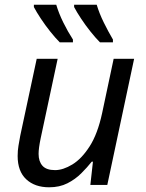

<svg xmlns="http://www.w3.org/2000/svg" viewBox="-20 -786 619 816"><path d="M189 10Q128 10 91.5 -24Q55 -58 55 -123Q55 -146 58.5 -166.5Q62 -187 66 -209L136 -536H225L153 -199Q144 -156 144 -132Q144 -100 160.5 -81.5Q177 -63 214 -63Q248 -63 287.5 -87Q327 -111 361 -164Q395 -217 414 -305L463 -536H550L436 0H364L375 -99H370Q351 -75 325.5 -49.5Q300 -24 266.5 -7Q233 10 189 10ZM405 -606Q386 -625 364.5 -652Q343 -679 324.5 -707Q306 -735 295 -756V-766H391Q402 -729 421 -690.5Q440 -652 460 -618V-606ZM234 -606Q215 -625 193.5 -652Q172 -679 153.5 -707Q135 -735 124 -756V-766H219Q230 -729 249 -690.5Q268 -652 290 -618V-606Z"/></svg>

Font: Noto Sans
Style: Italic
Weight: 400
Italic angle: -12°
Designer: Monotype Design Team
Foundry: Monotype Imaging Inc.
Version: Version 2.013; ttfautohint (v1.8.4.7-5d5b)